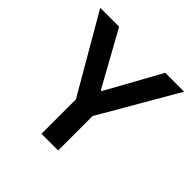

<svg xmlns="http://www.w3.org/2000/svg" viewBox="-182 -898 1069 1069"><g transform="rotate(45 352.5 -363.5)"><path d="M418 0H286.6V-271.3L22 -727.3H170.8L348.7 -405.5H355.8L533.7 -727.3H682.5L418 -271.3Z"/></g></svg>

Font: Linik Sans SemiBold
Style: Regular
Weight: 600
Designer: Rasmus Andersson (font), Cristiano Sobral (main changes)
Foundry: rsms
Version: Version 3.018;June 1, 2022;FontCreator 14.0.0.2814 64-bit; t